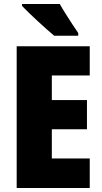

<svg xmlns="http://www.w3.org/2000/svg" viewBox="-20 -947 515 967"><path d="M432 0H64V-714H432V-567H241V-443H418V-296H241V-149H432ZM281 -927Q292 -907 310 -878.5Q328 -850 345.5 -823Q363 -796 374 -781V-767H253Q239 -779 216.5 -798.5Q194 -818 169.5 -841Q145 -864 124 -884Q103 -904 91 -917V-927Z"/></svg>

Font: Noto Sans Lao UI Cond Blk
Style: Regular
Weight: 900
Width: 3
Designer: Monotype Design Team
Foundry: Monotype Imaging Inc.
Version: Version 2.000; ttfautohint (v1.8.4.7-5d5b)